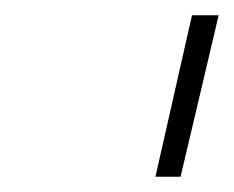

<svg xmlns="http://www.w3.org/2000/svg" viewBox="-20 -718 307 252"><path d="M232 -698H267L217 -486H184Z"/></svg>

Font: Cairo ExtraLight
Style: Italic
Weight: 275
Italic angle: -13°
Designer: Mohamed Gaber, Accademia di Belle Arti di Urbino and others
Foundry: Kief Type Foundry, Accademia di Belle Arti di Urbino and others
Version: Version 3.011